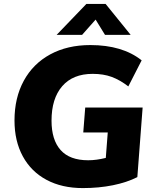

<svg xmlns="http://www.w3.org/2000/svg" viewBox="-20 -951 791 980"><path d="M708 -402 681 -47Q628 -20 556.5 -5.5Q485 9 403 9Q296 9 217.5 -33Q139 -75 96.5 -153Q54 -231 54 -336Q54 -452 101.5 -539Q149 -626 236.5 -673.5Q324 -721 441 -721Q605 -721 703 -643L635 -510Q592 -543 550 -558.5Q508 -574 453 -574Q352 -574 297.5 -511Q243 -448 243 -335Q243 -237 289.5 -185Q336 -133 430 -133Q472 -133 520 -145L530 -275H405L415 -402ZM269 -773 421 -931H519L647 -773H516L468 -851L399 -773Z"/></svg>

Font: Muli Black
Style: Italic
Weight: 900
Italic angle: -4.541°
Designer: Vernon Adams
Foundry: Vernon Adams
Version: Version 2.001